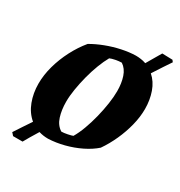

<svg xmlns="http://www.w3.org/2000/svg" viewBox="-197 -888 1050 1123"><g transform="rotate(30 328.0 -326.5)"><path d="M241 12Q208 12 179 3Q160 34 145 59Q130 84 121 101H57L41 83Q61 53 79.5 24.5Q98 -4 116 -30Q74 -65 53 -120.5Q32 -176 32 -240Q32 -298 49 -359.5Q66 -421 96 -479Q126 -537 165 -584Q204 -607 252.5 -625.5Q301 -644 350.5 -654.5Q400 -665 444 -666Q481 -666 513 -655Q528 -681 542.5 -705.5Q557 -730 571 -754L641 -752L650 -740Q636 -719 615.5 -688.5Q595 -658 571 -620Q609 -587 627.5 -534.5Q646 -482 646 -422Q646 -368 631.5 -310.5Q617 -253 592 -198Q567 -143 535 -97Q500 -66 451 -42Q402 -18 347.5 -4Q293 10 241 12ZM288 -63Q304 -63 328.5 -68Q353 -73 362 -77Q381 -109 397.5 -153.5Q414 -198 426.5 -248Q439 -298 446 -345.5Q453 -393 453 -431Q453 -484 439 -526Q425 -568 393 -589Q375 -589 352 -584.5Q329 -580 316 -574Q298 -542 281.5 -499Q265 -456 252.5 -408Q240 -360 232.5 -313.5Q225 -267 225 -229Q225 -174 239 -129.5Q253 -85 288 -63Z"/></g></svg>

Font: Labrada ExtraBold
Style: Italic
Weight: 800
Italic angle: -7°
Designer: Mercedes Jáuregui
Foundry: Omnibus-Type Team
Version: Version 1.000; ttfautohint (v1.8.4.7-5d5b)